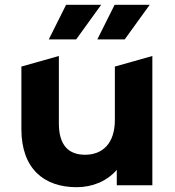

<svg xmlns="http://www.w3.org/2000/svg" viewBox="-20 -771 727 799"><path d="M401 -751H255L183 -607H297ZM499 -607 603 -751H457L385 -607ZM458 -494V-272C458 -173 406 -127 334 -127C265 -127 225 -167 225 -257V-538L69 -494V-234C69 -68 164 8 299 8C365 8 425 -17 466 -64V0H614V-538Z"/></svg>

Font: Talent SemiBold
Style: Bold
Weight: 700
Designer: Mike Powis
Version: Version 1.001;hotconv 1.0.109;makeotfexe 2.5.65596